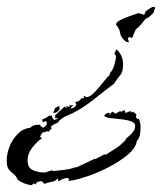

<svg xmlns="http://www.w3.org/2000/svg" viewBox="-204 -256 482 571"><path d="M178 -130 171 -132Q155 -144 153.5 -157Q152 -170 141 -183Q141 -190 155 -197Q169 -204 185.5 -209.5Q202 -215 208 -217L225 -212L229 -222Q234 -226 240.5 -230.5Q247 -235 254 -236L258 -233L255 -227Q255 -220 249.5 -215Q244 -210 239 -205L229 -200Q222 -192 215.5 -183.5Q209 -175 200 -169L189 -143L180 -146L176 -142L179 -133ZM-110 295Q-132 292 -151 279Q-157 266 -164.5 260.5Q-172 255 -178 247.5Q-184 240 -184 221Q-184 201 -175.5 179.5Q-167 158 -151 142Q-135 126 -114 124Q-106 115 -92 115H-83L-85 118L-75 124L-65 115V106L-69 104L-76 108L-79 100Q-74 98 -68.5 95Q-63 92 -58 88H-49V93L-43 101L-32 97L-37 94L-40 96V87L-12 61L-6 65L-5 62L-8 58L3 63L1 57L5 58L14 56L5 67Q17 66 23 56L20 47Q32 47 38 36L43 37L46 34L45 29L54 33Q64 32 77 18.5Q90 5 102 -10.5Q114 -26 122 -33L123 -39Q131 -46 136 -63Q141 -80 141 -90L136 -96L142 -109H143Q162 -91 162 -65Q162 -42 154 -33Q146 -24 135 -7Q107 14 74.5 40Q42 66 11 81Q0 86 -9 90Q-18 94 -28 103L-31 108Q-37 111 -42.5 113.5Q-48 116 -53 121L-50 125L-60 136L-65 134L-72 138L-75 136Q-82 143 -85 151L-79 155Q-94 165 -108 183Q-122 201 -122 221Q-122 243 -106 250Q-90 257 -72 257Q-69 257 -60.5 254Q-52 251 -49 250L-47 253Q-29 251 -12 249Q5 247 22 241L23 242L78 216L80 217L106 203L111 204Q127 194 141.5 184.5Q156 175 169 161L171 156Q179 150 188.5 140Q198 130 198 119Q198 109 185 104.5Q172 100 154.5 98.5Q137 97 122.5 95Q108 93 106 88Q110 81 120 79L122 81L120 86L130 76L140 82L152 75L158 76L166 71L169 80L185 74L187 79L191 76L202 84L200 92L204 98L209 97Q214 110 214 121Q214 131 212.5 142.5Q211 154 203 163Q200 184 175.5 204.5Q151 225 117.5 242Q84 259 52 269.5Q20 280 1 282L-1 281L2 277L-3 273Q-17 274 -31 284V276L-32 275L-35 277Q-39 283 -51.5 285Q-64 287 -71 291L-80 283H-84Q-86 283 -89 284Q-92 285 -94 286L-99 293L-103 289ZM-46 80Q-44 76 -43 72.5Q-42 69 -40 65L-30 60L-26 61L-28 65L-26 67Q-32 80 -46 80Z"/></svg>

Font: Kolker Brush
Style: Regular
Weight: 400
Designer: Robert E. Leuschke
Foundry: Robert E. Leuschke
Version: Version 1.010; ttfautohint (v1.8.3)